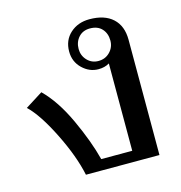

<svg xmlns="http://www.w3.org/2000/svg" viewBox="-89 -644 684 724"><g transform="rotate(-15 253.5 -281.5)"><path d="M9 -301 77 -344Q129 -293 170 -204.5Q211 -116 230 -42H351V-383Q333 -372 308 -372Q273 -372 245.5 -398.5Q218 -425 218 -465Q218 -509 248 -536Q278 -563 323 -563Q382 -563 414 -533.5Q446 -504 446 -450V0H159Q143 -76 97 -168.5Q51 -261 9 -301ZM379 -465Q379 -493 362.5 -511Q346 -529 316 -529Q288 -529 271.5 -510.5Q255 -492 255 -465Q255 -439 272.5 -420.5Q290 -402 316 -402Q343 -402 361 -420.5Q379 -439 379 -465Z"/></g></svg>

Font: TavirajRegular
Style: Regular
Weight: 400
Designer: Katatrad Team
Foundry: CadsonDemak
Version: Version 1.000